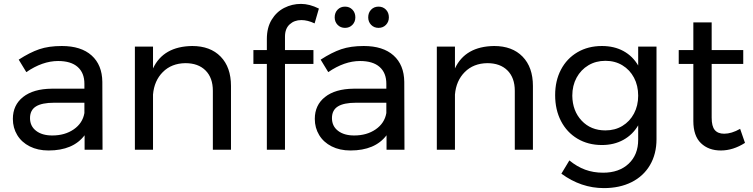

<svg xmlns="http://www.w3.org/2000/svg" viewBox="-20 -768 3864 985"><path d="M414 0V-74Q355 4 229 4Q174 4 132.5 -17Q91 -38 68.5 -75Q46 -112 46 -158Q46 -229 98.5 -270.5Q151 -312 245 -313H413V-338Q413 -394 378.5 -424.5Q344 -455 278 -455Q198 -455 115 -398L76 -462Q133 -499 181.5 -515.5Q230 -532 297 -532Q396 -532 450 -483.5Q504 -435 505 -348L506 0ZM413 -188V-241H258Q195 -241 164.5 -222Q134 -203 134 -162Q134 -121 165 -97Q196 -73 248 -73Q313 -73 358.5 -104.5Q404 -136 413 -188Z M1165 -327V0H1072V-302Q1072 -369 1034.5 -406.5Q997 -444 931 -444Q860 -443 815.5 -398.5Q771 -354 765 -283V0H672V-529H765V-417Q818 -530 966 -532Q1059 -532 1112 -477.5Q1165 -423 1165 -327Z M1442 -580V-511H1588V-440H1442V0H1349V-440H1280V-511H1349V-568Q1349 -626 1373.5 -666.5Q1398 -707 1438 -727.5Q1478 -748 1524 -748Q1568 -748 1616 -724L1594 -648Q1558 -665 1526 -665Q1490 -665 1466 -643Q1442 -621 1442 -580Z M1963 0V-74Q1904 4 1778 4Q1723 4 1681.5 -17Q1640 -38 1617.5 -75Q1595 -112 1595 -158Q1595 -229 1647.5 -270.5Q1700 -312 1794 -313H1962V-338Q1962 -394 1927.5 -424.5Q1893 -455 1827 -455Q1747 -455 1664 -398L1625 -462Q1682 -499 1730.5 -515.5Q1779 -532 1846 -532Q1945 -532 1999 -483.5Q2053 -435 2054 -348L2055 0ZM1962 -188V-241H1807Q1744 -241 1713.5 -222Q1683 -203 1683 -162Q1683 -121 1714 -97Q1745 -73 1797 -73Q1862 -73 1907.5 -104.5Q1953 -136 1962 -188ZM1803 -679Q1803 -656 1788 -640.5Q1773 -625 1750 -625Q1727 -625 1712 -640.5Q1697 -656 1697 -679Q1697 -703 1712 -718.5Q1727 -734 1750 -734Q1773 -734 1788 -718.5Q1803 -703 1803 -679ZM1975 -679Q1975 -656 1960 -640.5Q1945 -625 1922 -625Q1899 -625 1884 -640.5Q1869 -656 1869 -679Q1869 -703 1884 -718.5Q1899 -734 1922 -734Q1945 -734 1960 -718.5Q1975 -703 1975 -679Z M2714 -327V0H2621V-302Q2621 -369 2583.5 -406.5Q2546 -444 2480 -444Q2409 -443 2364.5 -398.5Q2320 -354 2314 -283V0H2221V-529H2314V-417Q2367 -530 2515 -532Q2608 -532 2661 -477.5Q2714 -423 2714 -327Z M3348 -529V-54Q3348 22 3314.5 79Q3281 136 3220 166.5Q3159 197 3078 197Q2961 197 2860 123L2901 55Q2940 87 2982 102.5Q3024 118 3074 118Q3156 118 3205 72Q3254 26 3254 -51V-125Q3226 -77 3178 -50.5Q3130 -24 3068 -24Q2997 -24 2942.5 -56.5Q2888 -89 2858 -147Q2828 -205 2828 -280Q2828 -354 2858 -411Q2888 -468 2942.5 -500Q2997 -532 3068 -532Q3131 -532 3178.5 -506Q3226 -480 3254 -432V-529ZM3254 -277Q3254 -329 3232.5 -369.5Q3211 -410 3173 -433Q3135 -456 3086 -456Q3037 -456 2998.5 -433Q2960 -410 2938 -369.5Q2916 -329 2916 -277Q2917 -199 2964 -149Q3011 -99 3086 -99Q3135 -99 3173 -122Q3211 -145 3232.5 -185.5Q3254 -226 3254 -277Z M3802 -35Q3741 4 3678 4Q3615 4 3576 -33.5Q3537 -71 3537 -147V-440H3462V-511H3537V-653H3631V-511H3793V-440H3631V-164Q3631 -120 3647 -101Q3663 -82 3695 -82Q3733 -82 3777 -107Z"/></svg>

Font: Gontserrat
Style: Regular
Weight: 400
Designer: Julieta Ulanovsky
Foundry: Julieta Ulanovsky
Version: Version 6.001